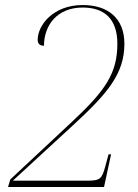

<svg xmlns="http://www.w3.org/2000/svg" viewBox="-20 -744 551 764"><path d="M12 0H394L422 -130H412L399 -82C385 -31 379 -25 323 -25H31L270 -245C409 -373 475 -451 475 -570C475 -670 411 -724 309 -724C191 -724 130 -643 130 -586C130 -570 138 -562 155 -562C155 -643 207 -714 309 -714C393 -714 447 -671 447 -570C447 -452 399 -383 265 -258L21 -30Z"/></svg>

Font: Noto Serif Display Thin
Style: Italic
Weight: 100
Italic angle: -12°
Designer: Monotype Design Team
Foundry: Monotype Imaging Inc.
Version: Version 2.009